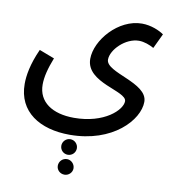

<svg xmlns="http://www.w3.org/2000/svg" viewBox="-94 -699 932 1046"><g transform="rotate(10 371.5 -176.0)"><path d="M34 -184C34 -29 158 47 323 47C561 47 693 -100 693 -200C693 -307 458 -320 458 -393C458 -448 533 -523 607 -523C636 -523 667 -511 690 -498L729 -580C705 -597 658 -618 607 -618C477 -618 362 -484 362 -380C362 -247 589 -243 589 -185C589 -137 498 -48 330 -48C210 -48 131 -101 131 -197C131 -239 143 -287 167 -348L83 -380C44 -294 34 -229 34 -184ZM332 156C356 156 375 137 375 113C375 90 356 70 332 70C308 70 289 90 289 113C289 137 308 156 332 156ZM333 266C356 266 376 247 376 224C376 200 356 180 333 180C308 180 289 200 289 224C289 247 308 266 333 266Z"/></g></svg>

Font: Noto Sans Arabic UI SmCn Md
Style: Regular
Weight: 500
Width: 4
Designer: Monotype Design Team, Nadine Chahine and Nizar Qandah
Foundry: Monotype Imaging Inc.
Version: Version 2.010